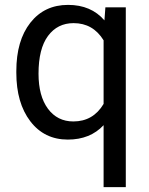

<svg xmlns="http://www.w3.org/2000/svg" viewBox="-20 -558 608 781"><path d="M46.4 -268.6Q46.4 -393.1 103.5 -465.6Q160.6 -538.1 256.8 -538.1Q350.6 -538.1 404.8 -475.1L408.7 -528.3H491.7V203.1H401.4V-48.8Q346.7 9.8 255.9 9.8Q160.2 9.8 103.3 -64.7Q46.4 -139.2 46.4 -262.2ZM136.7 -258.3Q136.7 -167.5 175 -115.7Q213.4 -64 278.3 -64Q358.9 -64 401.4 -135.3V-394Q358.4 -463.9 279.3 -463.9Q213.9 -463.9 175.3 -411.9Q136.7 -359.9 136.7 -258.3Z"/></svg>

Font: RobotoDraft
Style: Regular
Weight: 400
Version: Version 2.001101; 2014